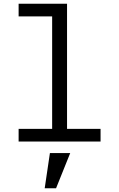

<svg xmlns="http://www.w3.org/2000/svg" viewBox="-20 -760 640 1031"><path d="M80 0H520V-68H340V-740H80V-672H260V-68H80ZM220 251H281L357 62H248Z"/></svg>

Font: IBM Plex Mono
Style: Regular
Weight: 400
Monospace: yes
Designer: Mike Abbink, Paul van der Laan, Pieter van Rosmalen
Foundry: Bold Monday
Version: Version 2.004